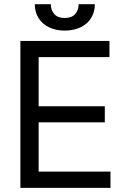

<svg xmlns="http://www.w3.org/2000/svg" viewBox="-20 -904 607 924"><path d="M78.1 -707H506.8V-628.9H166V-392.6H484.4V-315.4H166V-78.1H511.7V0H78.1ZM291 -756.8Q248 -756.8 215.3 -772.9Q182.6 -789.1 165 -817.9Q147.5 -846.7 147.5 -883.8H224.6Q224.6 -855.5 241.2 -836.4Q257.8 -817.4 291 -817.4Q325.2 -817.4 341.8 -836.4Q358.4 -855.5 358.4 -883.8H436.5Q436.5 -846.7 418.9 -817.9Q401.4 -789.1 368.2 -772.9Q335 -756.8 291 -756.8Z"/></svg>

Font: Pretendard JP Variable
Style: Regular
Weight: 400
Designer: Base glyphs from Inter by Rasmus Andersson; Hangul glyphs from Noto Sans CJK(Source Han Sans) by Jang Soo-young and Kang
Foundry: Kil Hyung-jin
Version: Version 1.307;Glyphs 3.2 (3192)